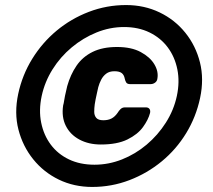

<svg xmlns="http://www.w3.org/2000/svg" viewBox="-20 -730 842 760"><path d="M345 10Q273 10 213 -19Q153 -48 111.5 -99.5Q70 -151 53 -217Q36 -283 52 -358Q68 -433 107.5 -497Q147 -561 204 -608.5Q261 -656 331.5 -683Q402 -710 479 -710Q551 -710 611.5 -681Q672 -652 713.5 -600.5Q755 -549 771.5 -483Q788 -417 772 -342Q756 -267 717 -203Q678 -139 620.5 -91.5Q563 -44 492.5 -17Q422 10 345 10ZM354 -78Q410 -78 463 -99Q516 -120 560.5 -157.5Q605 -195 636.5 -244.5Q668 -294 680 -350Q692 -406 682 -455.5Q672 -505 644 -542.5Q616 -580 572 -601.5Q528 -623 471 -623Q415 -623 362 -601.5Q309 -580 264 -542.5Q219 -505 188 -455.5Q157 -406 145 -350Q133 -294 143 -244.5Q153 -195 181 -157.5Q209 -120 253 -99Q297 -78 354 -78ZM379 -158Q331 -158 294.5 -177.5Q258 -197 240.5 -232Q223 -267 230 -313Q232 -319 234.5 -335Q237 -351 241 -367Q245 -383 246 -389Q259 -435 283 -470Q307 -505 346.5 -524.5Q386 -544 443 -544Q500 -544 537 -524Q574 -504 591 -475.5Q608 -447 603 -419Q602 -409 594 -403Q586 -397 576 -397H495Q483 -397 479 -404.5Q475 -412 474 -418Q471 -434 461.5 -441Q452 -448 433 -448Q413 -448 400.5 -438.5Q388 -429 380.5 -414.5Q373 -400 369 -385Q368 -379 364.5 -365Q361 -351 358.5 -337Q356 -323 355 -317Q353 -302 353 -287.5Q353 -273 361 -263.5Q369 -254 389 -254Q408 -254 421.5 -261Q435 -268 446 -284Q450 -291 457 -298Q464 -305 475 -305H557Q567 -305 571.5 -299Q576 -293 574 -283Q567 -256 546 -227Q525 -198 484.5 -178Q444 -158 379 -158Z"/></svg>

Font: Rubik Light ExtraBold
Style: Italic
Weight: 800
Italic angle: -12°
Version: Version 2.104